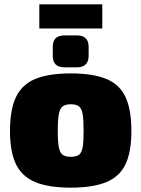

<svg xmlns="http://www.w3.org/2000/svg" viewBox="-20 -852 651 884"><path d="M306 -514Q408 -514 469.5 -488.5Q531 -463 558 -405Q585 -347 585 -249Q585 -153 558 -96Q531 -39 469.5 -13.5Q408 12 306 12Q204 12 142.5 -13.5Q81 -39 53.5 -96Q26 -153 26 -249Q26 -347 53.5 -405Q81 -463 142.5 -488.5Q204 -514 306 -514ZM306 -372Q282 -372 269 -362.5Q256 -353 251 -327Q246 -301 246 -249Q246 -199 251 -173.5Q256 -148 269 -139Q282 -130 306 -130Q330 -130 343 -139Q356 -148 360.5 -173.5Q365 -199 365 -249Q365 -301 360.5 -327Q356 -353 343 -362.5Q330 -372 306 -372ZM161 -832H451V-721H161ZM334 -689Q388 -689 388 -637V-594Q388 -570 375 -556Q362 -542 334 -542H277Q223 -542 223 -594V-637Q223 -689 277 -689Z"/></svg>

Font: Exo 2 Black
Style: Regular
Weight: 900
Designer: Natanael Gama
Foundry: Natanael Gama
Version: Version 2.010